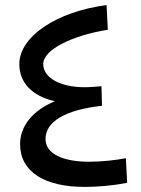

<svg xmlns="http://www.w3.org/2000/svg" viewBox="-20 -729 554 755"><path d="M313 6C363 6 423 1 480 -10L475 -107C436 -99 377 -93 331 -93C229 -93 159 -123 159 -183C159 -249 234 -297 381 -313L379 -390C371 -389 333 -386 313 -386C217 -386 150 -423 150 -477C150 -534 265 -590 404 -612L399 -709C206 -684 56 -587 56 -477C56 -404 106 -351 196 -331C109 -295 59 -234 59 -162C59 -53 156 6 313 6Z"/></svg>

Font: Wafeq Medium
Style: Regular
Weight: 500
Designer: Rasmus Andersson & Azza Alameddine
Foundry: Google & TypeTogether
Version: Version 3.000;January 28, 2025;FontCreator 15.0.0.3014 64-bi